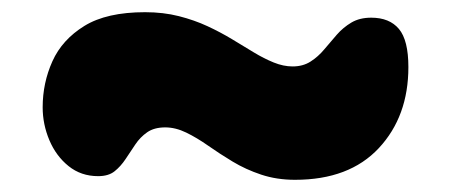

<svg xmlns="http://www.w3.org/2000/svg" viewBox="-20 -410 740 315"><path d="M464 -115Q434 -115 408.5 -123.5Q383 -132 361.5 -145Q340 -158 321.5 -171Q303 -184 285.5 -192.5Q268 -201 251 -201Q233 -201 221.5 -193Q210 -185 202 -173L186 -149Q178 -137 168 -129Q158 -121 141 -121Q113 -121 92.5 -137.5Q72 -154 61 -180Q50 -206 50 -234Q50 -274 66 -309.5Q82 -345 118.5 -367.5Q155 -390 218 -390Q248 -390 273.5 -383.5Q299 -377 320.5 -367Q342 -357 361 -345.5Q380 -334 396.5 -324Q413 -314 429 -307.5Q445 -301 460 -301Q477 -301 489.5 -309Q502 -317 512 -329Q522 -341 532.5 -353Q543 -365 556.5 -373Q570 -381 589 -381Q619 -381 634.5 -362.5Q650 -344 650 -300Q650 -219 601.5 -167Q553 -115 464 -115Z"/></svg>

Font: Shantell Sans Light ExtraBold
Style: Regular
Weight: 800
Version: Version 1.011;[c5ecc13dd]